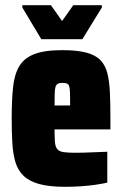

<svg xmlns="http://www.w3.org/2000/svg" viewBox="-20 -711 471 739"><path d="M231 8Q170 8 131.5 -2.5Q93 -13 71 -34Q49 -55 39.5 -86.5Q30 -118 27.5 -160Q25 -202 25 -254Q25 -323 30 -373Q35 -423 53.5 -455Q72 -487 111.5 -502.5Q151 -518 220 -518Q275 -518 310.5 -509Q346 -500 365.5 -480.5Q385 -461 393 -430Q401 -399 403 -355.5Q405 -312 405 -254V-213H190Q190 -182 191.5 -164Q193 -146 200.5 -137Q208 -128 224.5 -125.5Q241 -123 271 -123Q285 -123 302.5 -123.5Q320 -124 343 -125Q366 -126 393 -127V-8Q375 -4 348.5 0Q322 4 291.5 6Q261 8 231 8ZM250 -296V-305Q250 -335 249.5 -352.5Q249 -370 246.5 -378.5Q244 -387 237.5 -389.5Q231 -392 220 -392Q209 -392 202.5 -388.5Q196 -385 193.5 -376Q191 -367 190.5 -349.5Q190 -332 190 -305H257ZM139 -560 66 -682V-691H176L219 -630L262 -691H372V-682L297 -560Z"/></svg>

Font: Saira Condensed Black
Style: Regular
Weight: 900
Width: 3
Designer: Hector Gatti with collaboration of the Omnibus-Type team
Foundry: Omnibus-Type
Version: Version 1.101